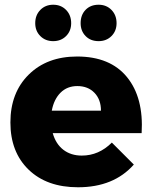

<svg xmlns="http://www.w3.org/2000/svg" viewBox="-20 -786 643 812"><path d="M129 -688Q129 -722 150.5 -744Q172 -766 205 -766Q238 -766 259.5 -744Q281 -722 281 -688Q281 -655 259.5 -633.5Q238 -612 205 -612Q172 -612 150.5 -633.5Q129 -655 129 -688ZM397 -612Q363 -612 342 -633.5Q321 -655 321 -688Q321 -723 342 -744.5Q363 -766 397 -766Q430 -766 451.5 -744Q473 -722 473 -688Q473 -655 451.5 -633.5Q430 -612 397 -612ZM306 -547Q446 -547 517 -460Q588 -373 579 -223H203Q216 -177 248 -152.5Q280 -128 326 -128Q398 -128 453 -183L546 -90Q461 6 310 6Q178 6 101 -68.5Q24 -143 24 -268Q24 -394 101.5 -470.5Q179 -547 306 -547ZM199 -318H407Q407 -365 379.5 -393.5Q352 -422 307 -422Q264 -422 236 -394Q208 -366 199 -318Z"/></svg>

Font: Montserrat arm
Style: Bold
Weight: 700
Designer: Julieta Ulanovsky
Foundry: Julieta Ulanovsky
Version: Version 6.000;PS 006.000;hotconv 1.0.88;makeotf.lib2.5.64775